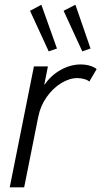

<svg xmlns="http://www.w3.org/2000/svg" viewBox="-20 -798 432 818"><path d="M124.5 -515.1H184.1L168.9 -438.5H170.9Q197.3 -477.1 238.8 -500.2Q280.3 -523.4 323.7 -523.4Q346.7 -523.4 365.2 -517.3Q383.8 -511.2 391.6 -503.4L360.4 -450.2Q355 -456.5 339.8 -460.9Q324.7 -465.3 309.6 -465.3Q275.9 -465.3 240.7 -443.8Q205.6 -422.4 179 -384.8Q152.3 -347.2 143.1 -300.8L83 0H21.5ZM107.9 -752 156.2 -777.8 222.7 -591.3 187.5 -579.1ZM251 -752 301.3 -777.8 365.7 -591.3 330.6 -579.1Z"/></svg>

Font: Reddit Sans Chocolate Light
Style: Italic
Weight: 300
Italic angle: -11.25°
Designer: Stephen Hutchings
Version: Version 1.013